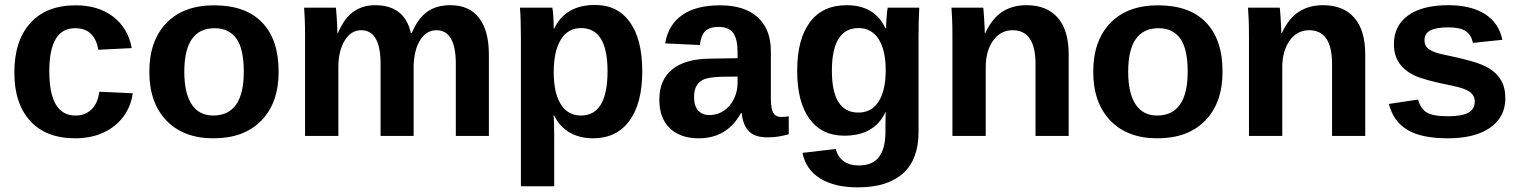

<svg xmlns="http://www.w3.org/2000/svg" viewBox="-20 -560 6263 791"><path d="M290 9.8Q169.9 9.8 104.5 -61.8Q39.1 -133.3 39.1 -261.2Q39.1 -392.1 105 -465.1Q170.9 -538.1 292 -538.1Q385.3 -538.1 446.3 -491.2Q507.3 -444.3 522.9 -361.8L384.8 -355Q378.9 -395.5 355.5 -419.7Q332 -443.8 289.1 -443.8Q183.1 -443.8 183.1 -266.6Q183.1 -84 291 -84Q330.1 -84 356.4 -108.6Q382.8 -133.3 389.2 -182.1L526.9 -175.8Q519.5 -121.6 488 -79.1Q456.5 -36.6 405.3 -13.4Q354 9.8 290 9.8Z M1127.9 -264.6Q1127.9 -136.2 1056.6 -63.2Q985.4 9.8 859.4 9.8Q735.8 9.8 665.5 -63.5Q595.2 -136.7 595.2 -264.6Q595.2 -392.1 665.5 -465.1Q735.8 -538.1 862.3 -538.1Q991.7 -538.1 1059.8 -467.5Q1127.9 -397 1127.9 -264.6ZM984.4 -264.6Q984.4 -358.9 953.6 -401.4Q922.9 -443.8 864.3 -443.8Q739.3 -443.8 739.3 -264.6Q739.3 -176.3 769.8 -130.1Q800.3 -84 857.9 -84Q984.4 -84 984.4 -264.6Z M1547.9 0V-296.4Q1547.9 -435.5 1467.8 -435.5Q1426.3 -435.5 1400.1 -393.1Q1374 -350.6 1374 -283.2V0H1236.8V-410.2Q1236.8 -452.6 1235.6 -479.7Q1234.4 -506.8 1232.9 -528.3H1363.8Q1365.2 -519 1367.7 -478.8Q1370.1 -438.5 1370.1 -423.3H1372.1Q1397.5 -483.9 1435.3 -511.2Q1473.1 -538.6 1525.9 -538.6Q1647 -538.6 1672.9 -423.3H1675.8Q1702.6 -484.9 1740.2 -511.7Q1777.8 -538.6 1835.9 -538.6Q1913.1 -538.6 1953.6 -486.1Q1994.1 -433.6 1994.1 -335.4V0H1857.9V-296.4Q1857.9 -435.5 1777.8 -435.5Q1737.8 -435.5 1712.2 -396.7Q1686.5 -357.9 1684.1 -289.6V0Z M2626 -266.6Q2626 -134.3 2573 -62.3Q2520 9.8 2423.3 9.8Q2367.7 9.8 2326.4 -14.4Q2285.2 -38.6 2263.2 -84H2260.3Q2263.2 -69.3 2263.2 4.9V207.5H2126V-406.7Q2126 -481.4 2122.1 -528.3H2255.4Q2257.8 -519.5 2259.5 -493.7Q2261.2 -467.8 2261.2 -442.4H2263.2Q2309.6 -539.6 2432.1 -539.6Q2524.4 -539.6 2575.2 -468.5Q2626 -397.5 2626 -266.6ZM2482.9 -266.6Q2482.9 -444.3 2374 -444.3Q2319.3 -444.3 2290.3 -396.5Q2261.2 -348.6 2261.2 -262.7Q2261.2 -177.2 2290.3 -130.6Q2319.3 -84 2373 -84Q2482.9 -84 2482.9 -266.6Z M2858.9 9.8Q2782.2 9.8 2739.3 -32Q2696.3 -73.7 2696.3 -149.4Q2696.3 -231.4 2749.8 -274.4Q2803.2 -317.4 2904.8 -318.4L3018.6 -320.3V-347.2Q3018.6 -398.9 3000.5 -424.1Q2982.4 -449.2 2941.4 -449.2Q2903.3 -449.2 2885.5 -431.9Q2867.7 -414.6 2863.3 -374.5L2720.2 -381.3Q2733.4 -458.5 2790.8 -498.3Q2848.1 -538.1 2947.3 -538.1Q3047.4 -538.1 3101.6 -488.8Q3155.8 -439.5 3155.8 -348.6V-156.2Q3155.8 -111.8 3165.8 -95Q3175.8 -78.1 3199.2 -78.1Q3214.8 -78.1 3229.5 -81.1V-6.8Q3217.3 -3.9 3207.5 -1.5Q3197.8 1 3188 2.4Q3178.2 3.9 3167.2 4.9Q3156.2 5.9 3141.6 5.9Q3089.8 5.9 3065.2 -19.5Q3040.5 -44.9 3035.6 -94.2H3032.7Q2975.1 9.8 2858.9 9.8ZM3018.6 -244.6 2948.2 -243.7Q2900.4 -241.7 2880.4 -233.2Q2860.4 -224.6 2849.9 -207Q2839.4 -189.5 2839.4 -160.2Q2839.4 -122.6 2856.7 -104.2Q2874 -85.9 2902.8 -85.9Q2935.1 -85.9 2961.7 -103.5Q2988.3 -121.1 3003.4 -152.1Q3018.6 -183.1 3018.6 -217.8Z M3514.2 211.9Q3417.5 211.9 3358.6 175Q3299.8 138.2 3286.1 69.8L3423.3 53.7Q3430.7 85.4 3454.8 103.5Q3479 121.6 3518.1 121.6Q3575.2 121.6 3601.6 86.4Q3627.9 51.3 3627.9 -18.1V-45.9L3628.9 -98.1H3627.9Q3582.5 -1 3458 -1Q3365.7 -1 3314.9 -70.3Q3264.2 -139.6 3264.2 -268.6Q3264.2 -397.9 3316.4 -468.3Q3368.7 -538.6 3468.3 -538.6Q3583.5 -538.6 3627.9 -443.4H3630.4Q3630.4 -460.4 3632.6 -489.7Q3634.8 -519 3637.2 -528.3H3767.1Q3764.2 -475.6 3764.2 -406.2V-16.1Q3764.2 96.7 3700.2 154.3Q3636.2 211.9 3514.2 211.9ZM3628.9 -271.5Q3628.9 -353 3599.9 -398.7Q3570.8 -444.3 3517.1 -444.3Q3407.2 -444.3 3407.2 -268.6Q3407.2 -96.2 3516.1 -96.2Q3570.8 -96.2 3599.9 -141.8Q3628.9 -187.5 3628.9 -271.5Z M4246.1 0V-296.4Q4246.1 -435.5 4151.9 -435.5Q4102.1 -435.5 4071.5 -392.8Q4041 -350.1 4041 -283.2V0H3903.8V-410.2Q3903.8 -452.6 3902.6 -479.7Q3901.4 -506.8 3899.9 -528.3H4030.8Q4032.2 -519 4034.7 -478.8Q4037.1 -438.5 4037.1 -423.3H4039.1Q4066.9 -483.9 4108.9 -511.2Q4150.9 -538.6 4209 -538.6Q4293 -538.6 4337.9 -486.8Q4382.8 -435.1 4382.8 -335.4V0Z M5016.6 -264.6Q5016.6 -136.2 4945.3 -63.2Q4874 9.8 4748 9.8Q4624.5 9.8 4554.2 -63.5Q4483.9 -136.7 4483.9 -264.6Q4483.9 -392.1 4554.2 -465.1Q4624.5 -538.1 4751 -538.1Q4880.4 -538.1 4948.5 -467.5Q5016.6 -397 5016.6 -264.6ZM4873 -264.6Q4873 -358.9 4842.3 -401.4Q4811.5 -443.8 4752.9 -443.8Q4627.9 -443.8 4627.9 -264.6Q4627.9 -176.3 4658.4 -130.1Q4689 -84 4746.6 -84Q4873 -84 4873 -264.6Z M5467.8 0V-296.4Q5467.8 -435.5 5373.5 -435.5Q5323.7 -435.5 5293.2 -392.8Q5262.7 -350.1 5262.7 -283.2V0H5125.5V-410.2Q5125.5 -452.6 5124.3 -479.7Q5123 -506.8 5121.6 -528.3H5252.4Q5253.9 -519 5256.3 -478.8Q5258.8 -438.5 5258.8 -423.3H5260.7Q5288.6 -483.9 5330.6 -511.2Q5372.6 -538.6 5430.7 -538.6Q5514.6 -538.6 5559.6 -486.8Q5604.5 -435.1 5604.5 -335.4V0Z M6181.6 -154.3Q6181.6 -77.6 6118.9 -33.9Q6056.2 9.8 5945.3 9.8Q5836.4 9.8 5778.6 -24.7Q5720.7 -59.1 5701.7 -131.8L5822.3 -149.9Q5832.5 -112.3 5857.7 -96.7Q5882.8 -81.1 5945.3 -81.1Q6002.9 -81.1 6029.3 -95.7Q6055.7 -110.4 6055.7 -141.6Q6055.7 -167 6034.4 -181.9Q6013.2 -196.8 5962.4 -207Q5846.2 -230 5805.7 -249.8Q5765.1 -269.5 5743.9 -301Q5722.7 -332.5 5722.7 -378.4Q5722.7 -454.1 5781 -496.3Q5839.4 -538.6 5946.3 -538.6Q6040.5 -538.6 6097.9 -502Q6155.3 -465.3 6169.4 -396L6047.9 -383.3Q6042 -415.5 6019 -431.4Q5996.1 -447.3 5946.3 -447.3Q5897.5 -447.3 5873 -434.8Q5848.6 -422.4 5848.6 -393.1Q5848.6 -370.1 5867.4 -356.7Q5886.2 -343.3 5930.7 -334.5Q5992.7 -321.8 6040.8 -308.3Q6088.9 -294.9 6117.9 -276.4Q6147 -257.8 6164.3 -228.8Q6181.6 -199.7 6181.6 -154.3Z"/></svg>

Font: Arial
Style: Bold
Weight: 700
Designer: Steve Matteson
Foundry: Ascender Corporation
Version: Version 2.00.3